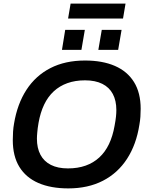

<svg xmlns="http://www.w3.org/2000/svg" viewBox="-20 -1034 822 1066"><path d="M359 12Q262 12 193 -18Q124 -48 87.5 -107.5Q51 -167 51 -256Q51 -280 52.5 -303Q54 -326 58 -348Q76 -457 127 -535.5Q178 -614 260 -656Q342 -698 452 -698Q549 -698 618 -668Q687 -638 724 -578.5Q761 -519 761 -430Q761 -408 759.5 -386Q758 -364 754 -342Q737 -232 685.5 -152.5Q634 -73 551.5 -30.5Q469 12 359 12ZM357 -99Q412 -99 455.5 -114.5Q499 -130 531.5 -160Q564 -190 585 -234Q606 -278 616 -335Q619 -351 621 -364Q623 -377 624 -387Q625 -397 625.5 -406Q626 -415 626 -423Q626 -475 606.5 -512Q587 -549 548 -568.5Q509 -588 452 -588Q398 -588 354.5 -572.5Q311 -557 278.5 -527Q246 -497 225 -453Q204 -409 194 -352Q191 -336 189.5 -323Q188 -310 187 -299.5Q186 -289 185.5 -280.5Q185 -272 185 -264Q185 -212 204.5 -175Q224 -138 262.5 -118.5Q301 -99 357 -99ZM324 -757 342 -868H451L432 -757ZM526 -757 545 -868H655L636 -757ZM358 -931 372 -1014H677L663 -931Z"/></svg>

Font: Archivo SemiBold SemiBold
Style: Italic
Weight: 600
Italic angle: -10°
Version: Version 2.001